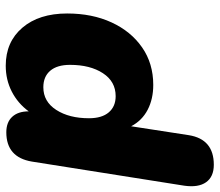

<svg xmlns="http://www.w3.org/2000/svg" viewBox="-68 -686 765 669"><g transform="rotate(90 314.5 -351.5)"><path d="M209 11Q126 11 76.5 -47Q27 -105 27 -203Q27 -290 58 -357.5Q89 -425 145 -464Q201 -503 276 -503Q325 -503 362.5 -483.5Q400 -464 420 -426L451 -627Q465 -714 554 -714Q596 -714 615 -687Q634 -660 627 -611L543 -80Q528 9 441 9Q406 9 387 -11.5Q368 -32 368 -69Q340 -31 299 -10Q258 11 209 11ZM284 -120Q334 -120 363 -165Q392 -210 392 -279Q392 -324 371.5 -348Q351 -372 315 -372Q264 -372 235 -327.5Q206 -283 206 -213Q206 -168 226.5 -144Q247 -120 284 -120Z"/></g></svg>

Font: Nunito Black
Style: Italic
Weight: 900
Italic angle: -9°
Designer: Vernon Adams
Foundry: Vernon Adams
Version: Version 3.601; ttfautohint (v1.8.2.53-6de2)